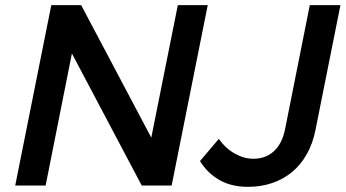

<svg xmlns="http://www.w3.org/2000/svg" viewBox="-20 -720 1341 745"><path d="M786 -700 646 0H530L259 -512.5L157 0H39L179 -700H295L567 -186L670 -700ZM1301 -700 1204 -215Q1193.5 -162.5 1170.2 -121.5Q1147 -80.5 1113.2 -52.5Q1079.5 -24.5 1036 -9.8Q992.5 5 942 5Q878.5 5 832 -21.2Q785.5 -47.5 756 -95L829 -181Q856 -143.5 891.5 -123.8Q927 -104 963 -104Q1010.5 -104 1042.5 -133Q1074.5 -162 1086 -218L1182 -700Z"/></svg>

Font: Argentum Sans
Style: Italic
Weight: 400
Italic angle: -11.3099°
Designer: Julieta Ulanovsky, Owen Earl, Rasmus Andersson, Cristiano Sobral
Foundry: The Argentum Sans Project Authors
Version: Version 3.131; ttfautohint (v1.8.4.7-5d5b-dirty)